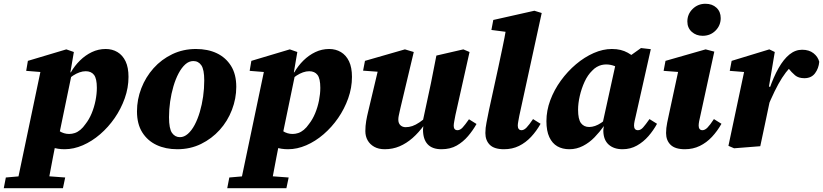

<svg xmlns="http://www.w3.org/2000/svg" viewBox="-96 -776 4368 1019"><path d="M-76 223 -65 166 50 156H115L250 166L238 223ZM-11 223 124 -421 179 -389 43 -400 52 -453 256 -514 296 -500 276 -383 284 -380 214 -42 203 -33Q194 13 185.5 56Q177 99 169.5 140.5Q162 182 154 223ZM247 16Q210 16 182 6Q154 -4 128 -22L171 -126Q195 -96 219 -80.5Q243 -65 271 -65Q286 -65 301 -70Q316 -75 330.5 -87Q345 -99 358 -118Q377 -142 390.5 -174.5Q404 -207 411 -242.5Q418 -278 418 -310Q418 -359 403 -378.5Q388 -398 359 -398Q343 -398 326 -392Q309 -386 292 -375Q275 -364 259 -348V-392H280Q300 -427 328.5 -455Q357 -483 391.5 -499.5Q426 -516 465 -516Q500 -516 527.5 -499.5Q555 -483 570.5 -450.5Q586 -418 586 -368Q586 -310 566 -254Q546 -198 512.5 -149.5Q479 -101 435.5 -63.5Q392 -26 343.5 -5Q295 16 247 16Z M845 16Q783 16 735 -6.5Q687 -29 659 -73.5Q631 -118 631 -185Q631 -248 654 -307.5Q677 -367 719 -414Q761 -461 818.5 -488.5Q876 -516 944 -516Q1007 -516 1054.5 -493.5Q1102 -471 1130 -426.5Q1158 -382 1158 -315Q1158 -253 1135 -193Q1112 -133 1070 -86.5Q1028 -40 971 -12Q914 16 845 16ZM859 -48Q881 -48 901 -65.5Q921 -83 937 -113Q953 -143 964.5 -182Q976 -221 982 -263.5Q988 -306 988 -349Q988 -407 972.5 -429.5Q957 -452 930 -452Q907 -452 887.5 -434.5Q868 -417 852 -387Q836 -357 824.5 -318Q813 -279 807 -237Q801 -195 801 -154Q801 -93 817 -70.5Q833 -48 859 -48Z M1110 223 1121 166 1236 156H1301L1436 166L1424 223ZM1175 223 1310 -421 1365 -389 1229 -400 1238 -453 1442 -514 1482 -500 1462 -383 1470 -380 1400 -42 1389 -33Q1380 13 1371.5 56Q1363 99 1355.5 140.5Q1348 182 1340 223ZM1433 16Q1396 16 1368 6Q1340 -4 1314 -22L1357 -126Q1381 -96 1405 -80.5Q1429 -65 1457 -65Q1472 -65 1487 -70Q1502 -75 1516.5 -87Q1531 -99 1544 -118Q1563 -142 1576.5 -174.5Q1590 -207 1597 -242.5Q1604 -278 1604 -310Q1604 -359 1589 -378.5Q1574 -398 1545 -398Q1529 -398 1512 -392Q1495 -386 1478 -375Q1461 -364 1445 -348V-392H1466Q1486 -427 1514.5 -455Q1543 -483 1577.5 -499.5Q1612 -516 1651 -516Q1686 -516 1713.5 -499.5Q1741 -483 1756.5 -450.5Q1772 -418 1772 -368Q1772 -310 1752 -254Q1732 -198 1698.5 -149.5Q1665 -101 1621.5 -63.5Q1578 -26 1529.5 -5Q1481 16 1433 16Z M1946 16Q1913 16 1890 3Q1867 -10 1855 -31.5Q1843 -53 1843 -80Q1843 -108 1847.5 -134Q1852 -160 1858 -184L1915 -424L1954 -392L1831 -401L1841 -453L2053 -514L2100 -500L2030 -206Q2027 -193 2024.5 -181.5Q2022 -170 2020 -160.5Q2018 -151 2018 -141Q2018 -122 2029 -111.5Q2040 -101 2057 -101Q2075 -101 2092.5 -107Q2110 -113 2130 -126.5Q2150 -140 2173 -160L2183 -112H2155Q2126 -72 2093.5 -43.5Q2061 -15 2024.5 0.5Q1988 16 1946 16ZM2247 16Q2198 16 2173.5 -10.5Q2149 -37 2149 -88Q2149 -97 2150.5 -105.5Q2152 -114 2153 -124H2146L2191 -334Q2198 -372 2205.5 -407.5Q2213 -443 2220 -481L2363 -514L2396 -500L2321 -165Q2318 -148 2315 -133Q2312 -118 2312 -108Q2312 -97 2317 -91Q2322 -85 2332 -85Q2346 -85 2359 -99Q2372 -113 2393 -143L2433 -118Q2414 -84 2388 -53.5Q2362 -23 2328 -3.5Q2294 16 2247 16Z M2579 16Q2527 16 2503.5 -7.5Q2480 -31 2480 -70Q2480 -97 2486 -125.5Q2492 -154 2499 -191L2549 -420Q2560 -473 2571 -524Q2582 -575 2591 -629L2651 -599L2512 -617L2522 -670L2740 -719L2779 -707L2660 -161Q2657 -144 2654.5 -131Q2652 -118 2652 -109Q2652 -98 2657 -91.5Q2662 -85 2672 -85Q2685 -85 2698.5 -99Q2712 -113 2733 -144L2773 -119Q2751 -80 2722.5 -49.5Q2694 -19 2658.5 -1.5Q2623 16 2579 16Z M2926 16Q2889 16 2862 0.5Q2835 -15 2819.5 -48Q2804 -81 2804 -133Q2804 -189 2824.5 -244Q2845 -299 2880.5 -348Q2916 -397 2961 -435Q3006 -473 3055 -494.5Q3104 -516 3151 -516Q3177 -516 3197.5 -511Q3218 -506 3236 -496Q3254 -486 3271 -472L3210 -399Q3186 -418 3164.5 -426Q3143 -434 3121 -434Q3109 -434 3096.5 -431Q3084 -428 3071 -420.5Q3058 -413 3047 -401Q3023 -378 3006.5 -342Q2990 -306 2981 -266.5Q2972 -227 2972 -194Q2972 -143 2987.5 -122.5Q3003 -102 3031 -102Q3046 -102 3062 -107.5Q3078 -113 3094.5 -124Q3111 -135 3128 -151L3131 -107H3109Q3087 -76 3059.5 -47.5Q3032 -19 2998 -1.5Q2964 16 2926 16ZM3208 16Q3162 16 3134.5 -8.5Q3107 -33 3106 -81Q3106 -86 3106.5 -90Q3107 -94 3107.5 -98.5Q3108 -103 3109 -107H3099L3174 -448L3205 -449L3306 -521L3358 -515L3279 -164Q3275 -147 3272 -133.5Q3269 -120 3269 -109Q3269 -98 3274 -91.5Q3279 -85 3290 -85Q3304 -85 3317 -99.5Q3330 -114 3351 -144L3391 -119Q3372 -84 3345.5 -53.5Q3319 -23 3284.5 -3.5Q3250 16 3208 16Z M3439 -70Q3439 -96 3445 -125Q3451 -154 3456 -177L3509 -423L3545 -391L3426 -400L3436 -453L3649 -514L3695 -502L3621 -162Q3617 -146 3614.5 -132.5Q3612 -119 3612 -109Q3612 -98 3617 -91.5Q3622 -85 3632 -85Q3645 -85 3658.5 -98.5Q3672 -112 3693 -144L3733 -119Q3711 -80 3682.5 -49.5Q3654 -19 3618 -1.5Q3582 16 3539 16Q3487 16 3463 -7.5Q3439 -31 3439 -70ZM3633 -586Q3599 -586 3575.5 -607Q3552 -628 3552 -662Q3552 -701 3580 -728.5Q3608 -756 3648 -756Q3684 -756 3706.5 -735Q3729 -714 3729 -680Q3729 -641 3701.5 -613.5Q3674 -586 3633 -586Z M3971 -192 3959 -302H3987Q4009 -367 4036 -414.5Q4063 -462 4094 -487Q4125 -512 4161 -512Q4198 -512 4221.5 -493.5Q4245 -475 4252 -448Q4249 -413 4229.5 -387Q4210 -361 4173 -361Q4142 -361 4124 -376Q4106 -391 4086 -416L4072 -434L4123 -421L4097 -418Q4074 -393 4054.5 -362.5Q4035 -332 4015 -291Q3995 -250 3971 -192ZM3770 -2 3859 -422 3914 -389 3777 -400 3787 -453 3987 -514 4016 -500 3985 -316 4004 -315 3989 -237Q3976 -174 3963.5 -115.5Q3951 -57 3939 0L3800 11Z"/></svg>

Font: Source Serif 4 ExtraBold
Style: Italic
Weight: 800
Italic angle: -12°
Designer: Frank Grießhammer
Foundry: Adobe Systems Incorporated
Version: Version 4.004;hotconv 1.0.116;makeotfexe 2.5.65601